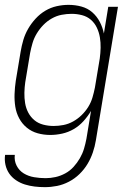

<svg xmlns="http://www.w3.org/2000/svg" viewBox="-25 -548 545 791"><path d="M160 223Q138 223 117.5 220.5Q97 218 77.5 212Q58 206 41 194.5Q24 183 13 167Q2 151 -2.5 131Q-7 111 -4 90H36Q33 114 43.5 134.5Q54 155 73 166.5Q92 178 115.5 182Q139 186 163 186Q183 186 203.5 181.5Q224 177 243.5 166.5Q263 156 278 139.5Q293 123 304 104Q315 85 321 65Q327 45 331 24L350 -91Q337 -69 319 -49Q301 -29 278.5 -16Q256 -3 231 2.5Q206 8 182 8Q155 8 130 1Q105 -6 85.5 -22Q66 -38 54 -60.5Q42 -83 38 -108.5Q34 -134 35 -161Q36 -188 40 -215L60 -335Q64 -359 71 -383Q78 -407 91 -429.5Q104 -452 122 -471.5Q140 -491 162 -504Q184 -517 208.5 -522.5Q233 -528 257 -528Q285 -528 310.5 -521Q336 -514 355 -497.5Q374 -481 386 -458Q398 -435 403 -410L421 -520H461L370 30Q366 55 357.5 80Q349 105 335.5 127.5Q322 150 302.5 169Q283 188 259 200.5Q235 213 210 218Q185 223 160 223ZM196 -29Q216 -29 236.5 -33Q257 -37 276 -47.5Q295 -58 311 -73.5Q327 -89 338.5 -107.5Q350 -126 356 -146.5Q362 -167 366 -187L386 -307Q389 -329 389.5 -351Q390 -373 386.5 -394Q383 -415 374 -434Q365 -453 349.5 -466.5Q334 -480 313 -485.5Q292 -491 270 -491Q250 -491 229 -487Q208 -483 188.5 -472Q169 -461 153.5 -445Q138 -429 126.5 -410Q115 -391 109 -370.5Q103 -350 99 -329L79 -209Q76 -188 75.5 -166Q75 -144 78.5 -123Q82 -102 91.5 -84Q101 -66 116.5 -53Q132 -40 153 -34.5Q174 -29 196 -29Z"/></svg>

Font: Iosevka Term Curly XLt Obl
Style: Regular
Weight: 200
Italic angle: -9°
Designer: Belleve Invis
Foundry: Belleve Invis
Version: Version 32.3.0